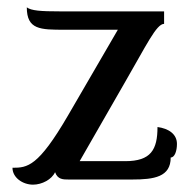

<svg xmlns="http://www.w3.org/2000/svg" viewBox="-20 -489 530 523"><path d="M427 -458H144C90 -458 65 -460 53 -469C53 -408 90 -408 156 -408H301L165 -174C84 -35 55 -32 14 -32C14 -5 42 14 70 14C94 14 121 0 130 -20C137 0 152 0 167 0H340C400 0 445 -7 445 -60C456 -60 462 -78 462 -97C462 -124 439 -139 409 -143C409 -81 391 -50 321 -50H197L321 -266C379 -366 406 -424 427 -424Z"/></svg>

Font: Milonga
Style: Regular
Weight: 400
Designer: Pablo Impallari, Brenda Gallo, Rodrigo Fuenzalida
Foundry: Pablo Impallari, Brenda Gallo, Rodrigo Fuenzalida
Version: Version 1.000